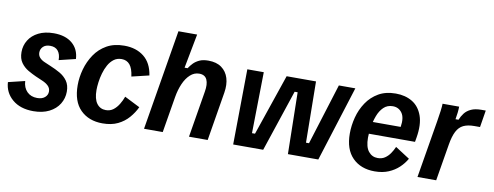

<svg xmlns="http://www.w3.org/2000/svg" viewBox="-58 -955 3227 1255"><g transform="rotate(10 1555.0 -327.5)"><path d="M197.5 12.5Q110.8 12.5 58.3 -32.1Q5.8 -76.7 1.7 -145.8L111.7 -172.5Q114.2 -128.3 140 -102.5Q165.8 -76.7 207.5 -76.7Q240 -76.7 258.3 -92.5Q276.7 -108.3 276.7 -131.7Q276.7 -154.2 260.4 -169.6Q244.2 -185 217.5 -195.8L175 -214.2Q150.8 -225 122.5 -241.2Q94.2 -257.5 74.6 -284.6Q55 -311.7 55 -355Q55 -398.3 77.1 -434.2Q99.2 -470 141.2 -491.2Q183.3 -512.5 242.5 -512.5Q320 -512.5 365 -474.6Q410 -436.7 413.3 -371.7L303.3 -345Q303.3 -383.3 285.8 -405.4Q268.3 -427.5 233.3 -427.5Q202.5 -427.5 186.2 -411.2Q170 -395 170 -372.5Q170 -351.7 183.3 -337.5Q196.7 -323.3 217.5 -315L258.3 -297.5Q290.8 -284.2 321.7 -266.7Q352.5 -249.2 372.1 -221.7Q391.7 -194.2 391.7 -150.8Q391.7 -106.7 368.8 -69.2Q345.8 -31.7 302.1 -9.6Q258.3 12.5 197.5 12.5Z M656.7 12.5Q565 12.5 509.6 -42.9Q454.2 -98.3 454.2 -205.8Q454.2 -258.3 469.2 -312.1Q484.2 -365.8 515 -411.7Q545.8 -457.5 594.2 -485Q642.5 -512.5 710.8 -512.5Q789.2 -512.5 840.8 -471.7Q892.5 -430.8 905 -349.2L790 -321.7Q783.3 -374.2 762.9 -398.8Q742.5 -423.3 708.3 -423.3Q678.3 -423.3 656.7 -407.1Q635 -390.8 620.4 -364.6Q605.8 -338.3 597.1 -307.5Q588.3 -276.7 584.6 -247.5Q580.8 -218.3 580.8 -195.8Q580.8 -136.7 602.9 -106.7Q625 -76.7 663.3 -76.7Q691.7 -76.7 712.5 -92.5Q733.3 -108.3 748.8 -133.8Q764.2 -159.2 773.3 -185L875.8 -133.3Q858.3 -95.8 829.2 -62.1Q800 -28.3 757.9 -7.9Q715.8 12.5 656.7 12.5Z M930.8 0 1041.7 -666.7H1165.8L1122.5 -439.2H1142.5Q1154.2 -457.5 1170 -473.8Q1185.8 -490 1209.2 -500.8Q1232.5 -511.7 1268.3 -511.7Q1322.5 -511.7 1356.2 -487.1Q1390 -462.5 1402.9 -420.4Q1415.8 -378.3 1406.7 -323.3L1353.3 0H1229.2L1280 -306.7Q1289.2 -358.3 1275.8 -387.9Q1262.5 -417.5 1224.2 -417.5Q1190.8 -417.5 1164.6 -393.3Q1138.3 -369.2 1120.8 -329.2Q1103.3 -289.2 1095 -240L1055 0Z M1522.5 0 1528.3 -499.2V-500H1637.5L1630.8 -94.2H1650.8L1789.2 -500H1984.2L1989.2 -94.2H2009.2L2135.8 -500H2245V-499.2L2087.5 0H1885.8L1878.3 -409.2H1858.3L1721.7 0Z M2462.5 12.5Q2370.8 12.5 2315.8 -42.9Q2260.8 -98.3 2260.8 -203.3Q2260.8 -256.7 2275 -311.2Q2289.2 -365.8 2320 -411.7Q2350.8 -457.5 2398.3 -485Q2445.8 -512.5 2512.5 -512.5Q2575.8 -512.5 2622.1 -484.6Q2668.3 -456.7 2689.2 -398.8Q2710 -340.8 2695 -252.5L2690 -223.3H2352.5L2355 -303.3H2580.8Q2590.8 -365 2568.8 -396.2Q2546.7 -427.5 2507.5 -427.5Q2470.8 -427.5 2446.7 -404.2Q2422.5 -380.8 2408.8 -344.2Q2395 -307.5 2388.8 -268.3Q2382.5 -229.2 2382.5 -196.7Q2382.5 -135.8 2406.2 -106.2Q2430 -76.7 2467.5 -76.7Q2495 -76.7 2515 -90Q2535 -103.3 2549.6 -124.6Q2564.2 -145.8 2574.2 -169.2L2670 -107.5Q2651.7 -75 2622.9 -47.9Q2594.2 -20.8 2554.6 -4.2Q2515 12.5 2462.5 12.5Z M2745.8 0 2809.2 -380Q2815.8 -417.5 2820 -451.2Q2824.2 -485 2824.2 -500H2934.2Q2934.2 -483.3 2931.7 -460Q2929.2 -436.7 2925 -415H2945Q2954.2 -438.3 2970 -459.2Q2985.8 -480 3012.9 -492.5Q3040 -505 3081.7 -505H3110L3091.7 -392.5H3054.2Q3010 -392.5 2981.7 -378.8Q2953.3 -365 2936.7 -332.5Q2920 -300 2910.8 -245L2870 0Z"/></g></svg>

Font: Familjen Grotesk SemiBold
Style: Italic
Weight: 600
Italic angle: -9.46201°
Designer: Anders Wikstroem, Jonas Baeckman, Matilda Gysing, Kristian Moeller
Foundry: Familjen STHLM AB
Version: Version 2.002